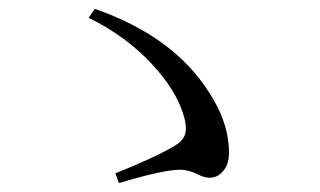

<svg xmlns="http://www.w3.org/2000/svg" viewBox="-20 -568 718 431"><path d="M247 -157 239 -179Q327 -214 371 -240Q390 -251 395 -265.5Q400 -280 394 -303Q378 -363 322 -423Q263 -487 179 -528L193 -548Q369 -487 449 -361Q494 -293 494 -225Q494 -198 480 -183Q468 -169 450 -169Q439 -169 423 -177Q403 -187 384 -187Q347 -187 247 -157Z"/></svg>

Font: Cactus Classical Serif
Style: Regular
Weight: 400
Designer: Henry Chan (via Glyphwiki)、田海東、宇文滿月
Foundry: Moonlit Owen
Version: Version 1.000